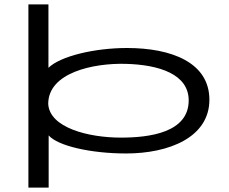

<svg xmlns="http://www.w3.org/2000/svg" viewBox="-20 -685 1040 872"><path d="M109 167H201V-70C243 -22 393 12 553 12C747 12 931 -61 931 -232C931 -401 759 -467 557 -467C409 -467 254 -430 200 -377V-665H109ZM529 -60C381 -60 205 -105 199 -213C199 -355 403 -399 551 -395C703 -391 837 -348 837 -229C837 -82 657 -60 529 -60Z"/></svg>

Font: Inconsolata UltraExpanded
Style: Regular
Weight: 400
Width: 9
Monospace: yes
Designer: Raph Levien, Cyreal, Brenton Simpson
Foundry: Raph Levien, Cyreal, Google
Version: Version 3.100